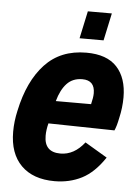

<svg xmlns="http://www.w3.org/2000/svg" viewBox="-51 -731 568 781"><g transform="rotate(5 232.5 -340.0)"><path d="M451 -354Q451 -312 441 -269Q434 -234 426 -217L156 -222Q149 -195 149 -171Q149 -104 215 -104Q271 -104 313 -158L404 -104Q362 -41 312 -15.5Q262 10 201 10Q113 10 64.5 -38.5Q16 -87 16 -176Q16 -218 26 -262Q52 -385 116 -453.5Q180 -522 285 -522Q369 -522 410 -477.5Q451 -433 451 -354ZM178 -315H322Q329 -343 329 -360Q329 -413 278 -413Q239 -413 215 -387.5Q191 -362 178 -315ZM276 -690H374L350 -578H252Z"/></g></svg>

Font: Decalotype
Style: Bold Italic
Weight: 700
Italic angle: -12°
Designer: Alfredo Marco Pradil
Foundry: Alfredo Marco Pradil
Version: Version 1.0